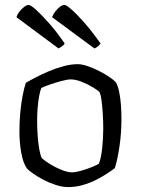

<svg xmlns="http://www.w3.org/2000/svg" viewBox="-20 -761 572 781"><path d="M257 0Q234 0 207.5 -8.5Q181 -17 157 -29.5Q133 -42 115.5 -54.5Q98 -67 90 -75Q74 -97 66.5 -139.5Q59 -182 59 -225Q59 -266 62.5 -303.5Q66 -341 72 -372Q78 -403 85 -424Q100 -433 125 -446Q150 -459 179.5 -471.5Q209 -484 239.5 -492Q270 -500 296 -500Q313 -500 336.5 -492Q360 -484 383.5 -472Q407 -460 425.5 -447.5Q444 -435 452 -425Q460 -411 465 -386Q470 -361 472 -332.5Q474 -304 474 -278Q474 -220 466 -165.5Q458 -111 447 -77Q434 -67 414 -54Q394 -41 369 -28.5Q344 -16 315.5 -8Q287 0 257 0ZM273 -60Q287 -60 310 -66.5Q333 -73 354 -81.5Q375 -90 382 -95Q391 -116 395.5 -157Q400 -198 400 -237Q400 -268 398 -299Q396 -330 393 -353Q390 -376 385 -386Q379 -393 358.5 -405.5Q338 -418 313 -428Q288 -438 268 -438Q254 -438 230 -431.5Q206 -425 182.5 -417Q159 -409 148 -403Q143 -391 139 -369Q135 -347 133 -321Q131 -295 131 -271Q131 -237 133.5 -205Q136 -173 140.5 -150Q145 -127 150 -118Q156 -112 170.5 -102Q185 -92 203 -82.5Q221 -73 239.5 -66.5Q258 -60 273 -60ZM218 -564 47 -691Q51 -704 60 -715Q69 -726 79 -733.5Q89 -741 96 -741Q105 -741 127 -721Q149 -701 180 -666Q211 -631 243 -584Q241 -579 233.5 -573.5Q226 -568 218 -564ZM364 -564 192 -691Q196 -703 205 -714.5Q214 -726 224 -733.5Q234 -741 242 -741Q250 -741 272.5 -721Q295 -701 325.5 -666Q356 -631 389 -584Q386 -579 379 -573Q372 -567 364 -564Z"/></svg>

Font: Texturina 12pt ExtraLight
Style: Regular
Weight: 250
Designer: Guillermo Torres Carreño
Foundry: Omnibus-Type
Version: Version 1.002